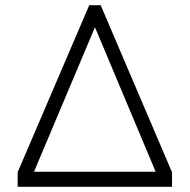

<svg xmlns="http://www.w3.org/2000/svg" viewBox="-20 -720 732 740"><path d="M48 -56 324 -700H368L643 -56V0H48ZM580 -58 346 -615 111 -58Z"/></svg>

Font: K2D ExtraLight
Style: Regular
Weight: 275
Designer: Katatrad Aksorn Co.,Ltd.
Foundry: Cadson Demak Co.,Ltd.
Version: Version 1.000; ttfautohint (v1.6)